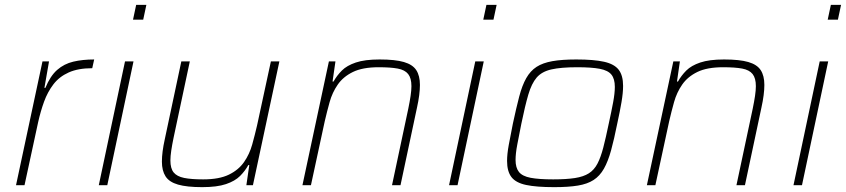

<svg xmlns="http://www.w3.org/2000/svg" viewBox="-20 -763 3485 791"><path d="M46 0 155 -510H182L163 -401H167Q187 -450 215.5 -475Q244 -500 282 -509Q320 -518 368 -518L360 -482Q302 -482 263 -464.5Q224 -447 200 -415.5Q176 -384 161.5 -344Q147 -304 137 -259L81 0Z M528 -682 541 -743H583L570 -682ZM387 0 495 -510H530L422 0Z M813 8Q750 8 713.5 -2.5Q677 -13 662 -36.5Q647 -60 647 -97Q647 -117 650 -140Q653 -163 659 -190L727 -510H762L695 -195Q689 -166 685.5 -142.5Q682 -119 682 -102Q682 -69 695.5 -52.5Q709 -36 738.5 -30Q768 -24 817 -24Q883 -24 923 -43.5Q963 -63 985.5 -95.5Q1008 -128 1019 -167.5Q1030 -207 1039 -246L1096 -510H1131L1022 0H995L1007 -83H1003Q990 -59 969 -38Q948 -17 911 -4.5Q874 8 813 8Z M1226 0 1335 -510H1362L1350 -427H1354Q1368 -452 1388.5 -472.5Q1409 -493 1446 -505.5Q1483 -518 1544 -518Q1608 -518 1644 -507.5Q1680 -497 1695 -474Q1710 -451 1710 -413Q1710 -394 1707 -370.5Q1704 -347 1698 -320L1630 0H1595L1662 -315Q1668 -344 1671.5 -367.5Q1675 -391 1675 -408Q1675 -441 1661.5 -458Q1648 -475 1618.5 -480.5Q1589 -486 1540 -486Q1474 -486 1434 -466.5Q1394 -447 1371.5 -414.5Q1349 -382 1338 -342.5Q1327 -303 1318 -264L1261 0Z M1971 -682 1984 -743H2026L2013 -682ZM1830 0 1938 -510H1973L1865 0Z M2263 8Q2190 8 2147.5 -1Q2105 -10 2087 -33.5Q2069 -57 2069 -100Q2069 -128 2076 -166Q2083 -204 2093 -254Q2107 -319 2119 -365Q2131 -411 2148 -441Q2165 -471 2190.5 -487.5Q2216 -504 2255.5 -511Q2295 -518 2354 -518Q2427 -518 2469 -508.5Q2511 -499 2529 -475.5Q2547 -452 2547 -409Q2547 -381 2540.5 -342.5Q2534 -304 2523 -254Q2510 -189 2497.5 -143.5Q2485 -98 2468 -68Q2451 -38 2425.5 -21.5Q2400 -5 2361 1.5Q2322 8 2263 8ZM2259 -24Q2313 -24 2348.5 -29.5Q2384 -35 2406 -49Q2428 -63 2441.5 -89Q2455 -115 2465.5 -155.5Q2476 -196 2488 -254Q2499 -304 2506 -341.5Q2513 -379 2513 -405Q2513 -438 2499 -455.5Q2485 -473 2451 -479.5Q2417 -486 2358 -486Q2291 -486 2251.5 -477Q2212 -468 2191 -443.5Q2170 -419 2156.5 -373Q2143 -327 2128 -254Q2118 -204 2111 -167Q2104 -130 2104 -104Q2104 -72 2118 -54.5Q2132 -37 2166 -30.5Q2200 -24 2259 -24Z M2645 0 2754 -510H2781L2769 -427H2773Q2787 -452 2807.5 -472.5Q2828 -493 2865 -505.5Q2902 -518 2963 -518Q3027 -518 3063 -507.5Q3099 -497 3114 -474Q3129 -451 3129 -413Q3129 -394 3126 -370.5Q3123 -347 3117 -320L3049 0H3014L3081 -315Q3087 -344 3090.5 -367.5Q3094 -391 3094 -408Q3094 -441 3080.5 -458Q3067 -475 3037.5 -480.5Q3008 -486 2959 -486Q2893 -486 2853 -466.5Q2813 -447 2790.5 -414.5Q2768 -382 2757 -342.5Q2746 -303 2737 -264L2680 0Z M3390 -682 3403 -743H3445L3432 -682ZM3249 0 3357 -510H3392L3284 0Z"/></svg>

Font: Saira Thin Thin
Style: Italic
Weight: 250
Italic angle: -12°
Version: Version 1.101